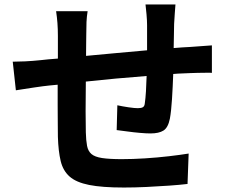

<svg xmlns="http://www.w3.org/2000/svg" viewBox="-20 -805 1040 859"><path d="M765 -785Q764 -773 762 -745.5Q760 -718 759 -698Q758 -669 758 -642Q758 -615 757 -590Q777 -592 796 -593Q815 -594 832 -595Q853 -597 879.5 -598.5Q906 -600 928 -602V-479Q920 -480 902 -479.5Q884 -479 864.5 -479Q845 -479 832 -478Q816 -477 796.5 -476.5Q777 -476 755 -474Q753 -417 749.5 -361.5Q746 -306 740 -274Q732 -234 711.5 -221Q691 -208 653 -208Q635 -208 606 -210.5Q577 -213 548.5 -217Q520 -221 502 -223L505 -334Q528 -329 555 -325Q582 -321 597 -321Q612 -321 619.5 -325.5Q627 -330 628 -344Q631 -364 633 -396.5Q635 -429 636 -465Q569 -460 498.5 -453.5Q428 -447 364 -440Q363 -371 363 -308Q363 -245 364 -213Q365 -176 369.5 -152.5Q374 -129 389 -116Q404 -103 436.5 -98Q469 -93 525 -93Q574 -93 629 -96.5Q684 -100 735.5 -106Q787 -112 824 -118L819 18Q786 22 737 25.5Q688 29 635 31.5Q582 34 534 34Q437 34 379 22.5Q321 11 291.5 -15Q262 -41 251.5 -84.5Q241 -128 239 -193Q239 -215 238.5 -252Q238 -289 238 -334.5Q238 -380 238 -426Q218 -424 201 -422.5Q184 -421 171 -419Q155 -417 132 -413.5Q109 -410 86.5 -406.5Q64 -403 51 -401L37 -529Q59 -529 92 -530.5Q125 -532 163 -536Q177 -538 196 -539.5Q215 -541 239 -543Q239 -578 239 -604.5Q239 -631 239 -644Q239 -675 237 -701.5Q235 -728 231 -755H372Q368 -730 367 -706.5Q366 -683 366 -651Q366 -634 365.5 -609Q365 -584 365 -555Q429 -561 499.5 -567.5Q570 -574 638 -580V-693Q638 -712 635.5 -741Q633 -770 631 -785Z"/></svg>

Font: Chiron Sans HK TT
Style: Bold
Weight: 700
Designer: Ryoko NISHIZUKA 西塚涼子 (kana, bopomofo & ideographs); Paul D. Hunt (Latin, Greek & Cyrillic); Sandoll Communications 산돌커뮤니
Foundry: Adobe
Version: Version 2.022;hotconv 1.0.109;makeotfexe 2.5.65596